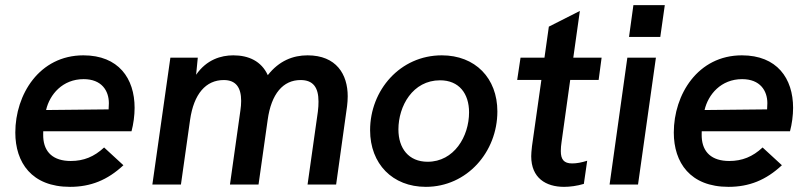

<svg xmlns="http://www.w3.org/2000/svg" viewBox="-20 -717 3140 746"><path d="M252 9C332 9 397.5 -17 459.5 -75L384.5 -144C346 -108 305 -91.5 255 -91.5C187 -91.5 151 -125.5 148 -184C148 -191.5 147.5 -198.5 148 -207H491C498.5 -235 503 -268.5 503 -298C503 -412.5 440.5 -502 304 -502C133 -502 39.5 -350 39.5 -202C39.5 -85.5 103 9 252 9ZM159 -289.5C173 -350 223 -409.5 305 -409.5C375 -409.5 403 -364.5 403 -316C403 -307 402.5 -299.5 402 -292Z M572 0H683L718.5 -251C733 -352.5 780 -406 849.5 -406C896.5 -406 917 -377 917 -325C917 -313 916 -301 914 -287.5L873.5 0H984.5L1020 -251C1034 -353 1080 -406 1148 -406C1196.5 -406 1217.5 -377.5 1217.5 -322.5C1217.5 -311 1217 -298 1215 -283L1175 0H1286L1328.5 -304.5C1330 -317.5 1331 -330 1331 -343C1331 -428 1287 -502 1175 -502C1118.5 -502 1064.5 -481 1020.5 -425C995.5 -479.5 946 -502 886.5 -502C839 -502 782.5 -485.5 742 -426.5L748.5 -493H642Z M1634.5 9C1794 9 1912.5 -126 1912.5 -284C1912.5 -413.5 1826.5 -502 1696.5 -502C1534.5 -502 1418 -366.5 1418 -211C1418 -80.5 1505 9 1634.5 9ZM1528 -214C1528 -305 1583.5 -405 1690 -405C1763.5 -405 1802.5 -353.5 1802.5 -280.5C1802.5 -186.5 1744 -88.5 1641.5 -88.5C1567.5 -88.5 1528 -141 1528 -214Z M2171.5 9C2194.5 9 2221.5 5.5 2248.5 -2.5L2261.5 -92.5C2239.5 -85.5 2220.5 -82 2203 -82C2170.5 -82 2159 -98 2159 -130C2159 -141.5 2160 -153 2162 -166L2195.5 -406.5H2306L2317.5 -493H2207.5L2233 -674.5L2112.5 -613.5L2095.5 -493H2002.5L1989.5 -406.5H2083.5L2047 -149C2045 -130.5 2044 -119.5 2044 -110C2044 -25.5 2101 9 2171.5 9Z M2348.5 0H2459L2528.5 -493H2417.5ZM2424 -573.5H2545.5L2563 -697H2441Z M2810.5 9C2890.5 9 2956 -17 3018 -75L2943 -144C2904.5 -108 2863.5 -91.5 2813.5 -91.5C2745.5 -91.5 2709.5 -125.5 2706.5 -184C2706.5 -191.5 2706 -198.5 2706.5 -207H3049.5C3057 -235 3061.5 -268.5 3061.5 -298C3061.5 -412.5 2999 -502 2862.5 -502C2691.5 -502 2598 -350 2598 -202C2598 -85.5 2661.5 9 2810.5 9ZM2717.5 -289.5C2731.5 -350 2781.5 -409.5 2863.5 -409.5C2933.5 -409.5 2961.5 -364.5 2961.5 -316C2961.5 -307 2961 -299.5 2960.5 -292Z"/></svg>

Font: HK Grotesk SemiBold
Style: Italic
Weight: 600
Italic angle: -16°
Designer: Alfredo Marco Pradil
Foundry: Hanken Design Co.
Version: Version 3.001;FEAKit 1.0